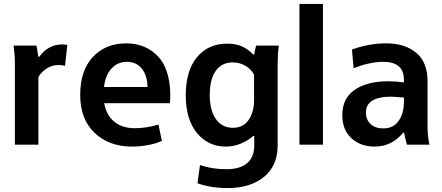

<svg xmlns="http://www.w3.org/2000/svg" viewBox="-20 -730 2231 969"><path d="M55.2 0V-408.2Q55.2 -451.7 48.8 -500H164.1Q169.9 -470.2 172.9 -443.8H178.2Q223.6 -505.9 294.9 -505.9Q302.2 -505.9 319.8 -503.9L308.1 -397.9Q293 -401.9 275.9 -401.9Q243.2 -401.9 216.6 -385Q189.9 -368.2 173.8 -341.8V0Z M504.9 -291H724.6Q722.7 -352.1 694.6 -385Q666.5 -418 620.6 -418Q574.2 -418 543.2 -384.8Q512.2 -351.6 504.9 -291ZM837.9 -209H505.9Q516.6 -148.4 556.9 -115.7Q597.2 -83 659.7 -83Q718.3 -83 779.8 -101.1L796.9 -19Q771.5 -6.3 729.5 1.7Q687.5 9.8 646 9.8Q530.3 9.8 457.5 -59.3Q384.8 -128.4 384.8 -251Q384.8 -374.5 449 -442.9Q513.2 -511.2 616.7 -511.2Q668.5 -511.2 710.4 -492.9Q752.4 -474.6 783.4 -438.7Q814.5 -402.8 828.9 -344Q843.3 -285.2 837.9 -209Z M1262.2 -226.1V-353Q1247.6 -380.9 1218.8 -397.9Q1189.9 -415 1154.3 -415Q1099.1 -415 1068.8 -372.3Q1038.6 -329.6 1038.6 -251Q1038.6 -171.9 1070.1 -128.4Q1101.6 -85 1155.3 -85Q1207.5 -85 1234.9 -124.8Q1262.2 -164.6 1262.2 -226.1ZM1381.3 -408.2V3.9Q1381.3 106 1312.5 162.6Q1243.7 219.2 1129.4 219.2Q1043.9 219.2 976.6 194.8L989.3 103Q1051.3 124 1121.6 124Q1191.9 124 1227.5 93.3Q1263.2 62.5 1263.2 3.9V-43.9H1258.3Q1194.3 9.8 1118.7 9.8Q1030.8 9.8 974.1 -58.6Q917.5 -127 917.5 -249Q917.5 -373.5 974.4 -441.7Q1031.2 -509.8 1127.4 -509.8Q1169.4 -509.8 1200.2 -496.3Q1231 -482.9 1258.3 -455.1H1263.2Q1264.6 -468.3 1272.5 -500H1387.2Q1381.3 -455.6 1381.3 -408.2Z M1491.2 0V-710H1609.9V0Z M2018.6 -217.8V-237.8Q1966.8 -242.2 1956.5 -242.2Q1826.7 -242.2 1826.7 -162.1Q1826.7 -126.5 1850.1 -104.2Q1873.5 -82 1913.6 -82Q1965.3 -82 1991.9 -119.9Q2018.6 -157.7 2018.6 -217.8ZM2018.6 -314V-327.1Q2018.6 -418 1913.6 -418Q1848.6 -418 1764.6 -386.2L1756.3 -480Q1841.3 -511.2 1929.7 -511.2Q2023.4 -511.2 2080.6 -463.6Q2137.7 -416 2137.7 -320.8V-91.8Q2137.7 -42.5 2147.5 0H2033.7Q2022.9 -36.6 2019.5 -60.1H2014.6Q1956.5 9.8 1871.6 9.8Q1798.8 9.8 1753.2 -32.7Q1707.5 -75.2 1707.5 -148.9Q1707.5 -233.9 1770.3 -276.9Q1833 -319.8 1940.4 -319.8Q1978 -319.8 2018.6 -314Z"/></svg>

Font: LT Hoop SemBd
Style: Regular
Weight: 600
Designer: Daniel Lyons
Foundry: LyonsType
Version: Version 1.000